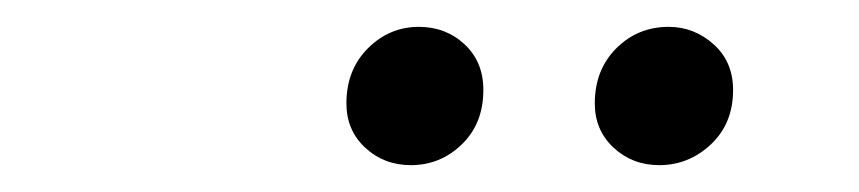

<svg xmlns="http://www.w3.org/2000/svg" viewBox="-20 -747 640 143"><path d="M471 -624Q451 -624 437 -637Q423 -650 423 -670Q423 -695 439 -711Q455 -727 478 -727Q497 -727 511.5 -714Q526 -701 526 -680Q526 -655 509.5 -639.5Q493 -624 471 -624ZM286 -624Q266 -624 252 -637Q238 -650 238 -670Q238 -695 254 -711Q270 -727 292 -727Q312 -727 326 -714Q340 -701 340 -680Q340 -655 324 -639.5Q308 -624 286 -624Z"/></svg>

Font: Montserrat Medium
Style: Italic
Weight: 500
Italic angle: -11.3°
Designer: Julieta Ulanovsky
Foundry: Julieta Ulanovsky
Version: Version 9.000; ttfautohint (v1.8.4.7-5d5b)